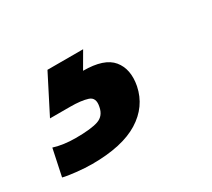

<svg xmlns="http://www.w3.org/2000/svg" viewBox="-142 -102 488 443"><g transform="rotate(-30 102.0 120.0)"><path d="M-3 240Q-21 240 -44.5 237.5Q-68 235 -79 232L-64 161Q-38 169 -6 169Q35 169 54 162.5Q73 156 77 134Q82 111 65 105.5Q48 100 18 100H-35L16 0H111L86 43Q142 43 163 68.5Q184 94 176 136Q166 185 121.5 212.5Q77 240 -3 240Z"/></g></svg>

Font: Kanit SemiBold
Style: Italic
Weight: 600
Italic angle: -12°
Designer: Katatrad Team
Foundry: CadsonDemak
Version: Version 2.000; ttfautohint (v1.8.3)